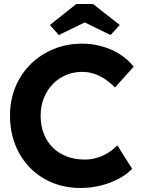

<svg xmlns="http://www.w3.org/2000/svg" viewBox="-20 -929 729 959"><path d="M30 -352Q30 -429 57 -494.5Q84 -560 133 -608.5Q182 -657 248 -684Q314 -711 391 -711Q441 -711 489.5 -697.5Q538 -684 578.5 -658Q619 -632 648 -596L554 -492Q531 -516 505 -533.5Q479 -551 450.5 -560.5Q422 -570 390 -570Q347 -570 309.5 -554Q272 -538 244 -509.5Q216 -481 199.5 -440.5Q183 -400 183 -351Q183 -301 199 -260.5Q215 -220 244 -191.5Q273 -163 313.5 -147.5Q354 -132 403 -132Q435 -132 465 -141Q495 -150 520.5 -166Q546 -182 566 -203L640 -86Q615 -59 574.5 -37Q534 -15 484 -2.5Q434 10 383 10Q306 10 241.5 -16.5Q177 -43 129.5 -91.5Q82 -140 56 -206.5Q30 -273 30 -352ZM361 -909H445L578 -804L532 -754L403 -817L274 -754L229 -804Z"/></svg>

Font: Our Lexend SemiBold
Style: Regular
Weight: 600
Designer: Bonnie Shaver-Troup, Thomas Jockin
Foundry: Lexend
Version: Version 1.007